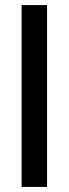

<svg xmlns="http://www.w3.org/2000/svg" viewBox="-20 -735 270 755"><path d="M65 0V-715H165V0Z"/></svg>

Font: Radio Canada Big
Style: Regular
Weight: 400
Designer: Étienne Aubert Bonn
Foundry: Coppers and Brasses
Version: Version 1.001